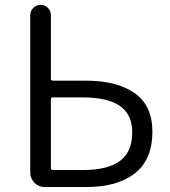

<svg xmlns="http://www.w3.org/2000/svg" viewBox="-20 -752 683 772"><path d="M159.2 0Q135.7 0 118.7 -17.1Q101.6 -34.2 101.6 -57.6V-690.4Q101.6 -708 113.8 -720.2Q126 -732.4 143.6 -732.4Q161.1 -732.4 172.9 -720.2Q184.6 -708 184.6 -690.4V-435.5Q184.6 -427.7 192.4 -427.7H325.2Q450.2 -427.7 521.5 -377.4Q592.8 -327.1 592.8 -222.7Q592.8 -111.3 522.9 -55.7Q453.1 0 327.1 0ZM184.6 -75.2Q184.6 -68.4 192.4 -68.4H314.5Q413.1 -68.4 462.4 -105Q511.7 -141.6 511.7 -219.7Q511.7 -292 461.9 -326.2Q412.1 -360.4 311.5 -360.4H192.4Q184.6 -360.4 184.6 -352.5Z"/></svg>

Font: Gen Jyuu Gothic Normal
Style: Regular
Weight: 300
Designer: [Source Han Sans]
Ryoko NISHIZUKA  (kana & ideographs); Paul D. Hunt (Latin, Greek & Cyrillic); Wenlong ZHANG  (bopomofo
Version: Version 1.002.20150607